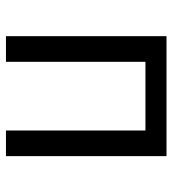

<svg xmlns="http://www.w3.org/2000/svg" viewBox="12 -578 566 629"><g transform="rotate(90 294.5 -263.0)"><path d="M407 -457H182V0H98V-526H491V0H407Z"/></g></svg>

Font: FiraSans
Style: Regular
Weight: 350
Designer: Carrois Corporate & Edenspiekermann AG
Foundry: Carrois Corporate GbR & Edenspiekermann AG
Version: Version 3.106;PS 003.106;hotconv 1.0.70;makeotf.lib2.5.58329